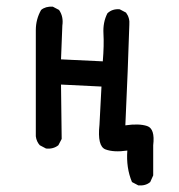

<svg xmlns="http://www.w3.org/2000/svg" viewBox="-20 -457 540 579"><path d="M397 102 378 92Q360 49 364 -3Q323 3 298 -6.5Q273 -16 280 -81L286 -196L164 -202L166 -38L156 -19Q141 -7 119 -9L100 -19Q90 -30 88 -46V-366Q88 -399 104 -427Q117 -438 139 -437L158 -427Q172 -407 168 -380L164 -278L290 -272Q294 -321 292 -355.5Q290 -390 304 -417Q319 -431 341 -429L360 -419Q372 -403 370 -382Q368 -315 365 -241Q362 -167 358 -79Q399 -85 423.5 -77Q448 -69 442 -19V72L433 92Q419 104 397 102Z"/></svg>

Font: Kosefont JP
Style: Regular
Weight: 400
Designer: Nozomi Seto 瀬戸のぞみ
Version: Version 3.00;June 19, 2020